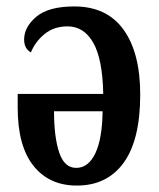

<svg xmlns="http://www.w3.org/2000/svg" viewBox="-20 -567 495 597"><path d="M219 10Q133 10 84 -51.5Q35 -113 35 -232V-275H301Q299 -383 270 -434Q241 -485 190 -485Q148 -485 119 -461.5Q90 -438 76 -404Q55 -416 55 -444Q55 -483 93 -515Q131 -547 211 -547Q312 -547 364 -475Q416 -403 416 -273Q416 -132 364.5 -61Q313 10 219 10ZM217 -45Q255 -45 276.5 -90.5Q298 -136 299 -221H148Q148 -141 164 -93Q180 -45 217 -45Z"/></svg>

Font: Noto Serif ExtraCondensed SemiBold
Style: Regular
Weight: 600
Width: 2
Designer: Monotype Design Team
Foundry: Monotype Imaging Inc.
Version: Version 2.015; ttfautohint (v1.8.4.7-5d5b)